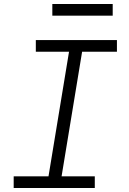

<svg xmlns="http://www.w3.org/2000/svg" viewBox="-20 -934 640 954"><path d="M48 0V-58H221L323 -677H158V-735H561V-677H388L286 -58H451V0ZM240 -856V-914H540V-856Z"/></svg>

Font: Iosevka Curly Slab LtExObl
Style: Regular
Weight: 300
Width: 7
Italic angle: -9°
Monospace: yes
Designer: Belleve Invis
Foundry: Belleve Invis
Version: Version 11.1.0; ttfautohint (v1.8.3)